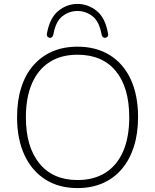

<svg xmlns="http://www.w3.org/2000/svg" viewBox="-20 -951 791 979"><path d="M375 8Q280 8 211 -36Q142 -80 104.5 -161Q67 -242 67 -353Q67 -437 88 -503.5Q109 -570 149 -616.5Q189 -663 246 -688Q303 -713 375 -713Q471 -713 540.5 -669.5Q610 -626 647 -545.5Q684 -465 684 -354Q684 -270 662.5 -203Q641 -136 601 -89Q561 -42 504 -17Q447 8 375 8ZM375 -33Q459 -33 518 -70.5Q577 -108 608 -179.5Q639 -251 639 -353Q639 -505 570.5 -588.5Q502 -672 375 -672Q292 -672 233 -634.5Q174 -597 143 -525.5Q112 -454 112 -353Q112 -202 181 -117.5Q250 -33 375 -33ZM235 -758Q228 -758 223 -763.5Q218 -769 219 -778Q233 -859 277 -895Q321 -931 375 -931Q429 -931 473.5 -895Q518 -859 531 -778Q533 -769 527.5 -763.5Q522 -758 515 -758Q512 -758 508 -760Q504 -762 501.5 -766Q499 -770 498 -775Q486 -842 451.5 -868.5Q417 -895 375 -895Q333 -895 298.5 -868.5Q264 -842 252 -775Q251 -770 248.5 -766Q246 -762 242.5 -760Q239 -758 235 -758Z"/></svg>

Font: Nunito ExtraLight ExtraLight
Style: Regular
Weight: 250
Version: Version 3.602